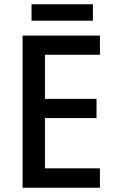

<svg xmlns="http://www.w3.org/2000/svg" viewBox="-20 -881 543 901"><path d="M416 -861H128V-784H416ZM449 0V-91H191V-327H433V-417H191V-624H449V-714H86V0Z"/></svg>

Font: Noto Sans Devanagari UI SemiCondensed Medium
Style: Regular
Weight: 500
Width: 4
Designer: Jelle Bosma - Monotype Design Team
Foundry: Monotype Imaging Inc.
Version: Version 2.004